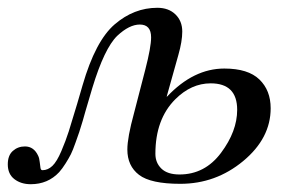

<svg xmlns="http://www.w3.org/2000/svg" viewBox="-64 -461 763 493"><path d="M364 -213H365Q433 -285 512 -285Q573 -285 602 -257Q631 -229 631 -183Q631 -106 560.5 -47.5Q490 11 399 11Q323 11 293 -12Q263 -35 263 -77Q263 -108 280 -170L309 -282Q324 -340 324 -365Q324 -398 295 -398Q268 -398 237 -369Q204 -337 173 -235L155 -174Q155 -173 148.5 -151Q142 -129 139.5 -122Q137 -115 130 -95Q123 -75 118 -65Q113 -55 104.5 -41.5Q96 -28 88 -19Q59 12 15 12Q-10 12 -27 -1Q-44 -14 -44 -39Q-44 -62 -31 -73.5Q-18 -85 0 -85Q23 -85 34 -61Q37 -55 38 -45Q39 -35 40 -29.5Q41 -24 45 -24Q59 -24 70.5 -35Q82 -46 93.5 -73Q105 -100 112.5 -123.5Q120 -147 134 -194L148 -242Q181 -356 230.5 -398.5Q280 -441 340 -441Q369 -441 386.5 -424Q404 -407 404 -380Q404 -355 394 -320ZM545 -179Q545 -247 477 -247Q427 -247 386 -206Q335 -155 335 -66Q335 -43 350.5 -28Q366 -13 397 -13Q462 -13 503.5 -68.5Q545 -124 545 -179Z"/></svg>

Font: STIX
Style: Italic
Weight: 400
Italic angle: -16.33°
Designer: MicroPress Inc., with final additions and corrections provided by Coen Hoffman, Elsevier (retired)
Version: Version 1.1.1